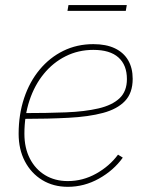

<svg xmlns="http://www.w3.org/2000/svg" viewBox="-20 -721 581 749"><path d="M244.6 7.8Q188 7.8 144.8 -18.6Q101.6 -44.9 77.1 -91.6Q52.7 -138.2 52.7 -199.2Q52.7 -274.4 74 -338.1Q95.2 -401.9 134.5 -449.2Q173.8 -496.6 227.1 -522.7Q280.3 -548.8 344.2 -548.8Q394 -548.8 428.2 -532.5Q462.4 -516.1 480 -485.8Q497.6 -455.6 497.6 -413.6Q497.6 -358.4 467.5 -326.9Q437.5 -295.4 381.8 -280.5Q326.2 -265.6 247.3 -261.5Q168.5 -257.3 71.8 -257.3V-279.8Q162.6 -279.8 236.8 -282.7Q311 -285.6 364.3 -298.1Q417.5 -310.5 446.3 -337.6Q475.1 -364.7 475.1 -412.6Q475.1 -467.3 442.1 -496.8Q409.2 -526.4 344.2 -526.4Q285.6 -526.4 236.3 -501.7Q187 -477.1 150.9 -432.9Q114.7 -388.7 95 -329.1Q75.2 -269.5 75.2 -199.2Q75.2 -143.6 96.7 -102.1Q118.2 -60.5 156.2 -37.6Q194.3 -14.6 244.6 -14.6Q303.2 -14.6 355.2 -43.7Q407.2 -72.8 440.4 -117.7L459 -106Q423.3 -56.2 366 -24.2Q308.6 7.8 244.6 7.8ZM474.6 -701.2 470.7 -678.7H243.2L247.1 -701.2Z"/></svg>

Font: Inter 17pt Thin
Style: Italic
Weight: 250
Italic angle: -9.3988°
Version: Version 4.001;git-66647c0bb